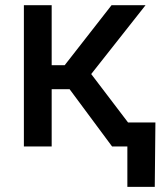

<svg xmlns="http://www.w3.org/2000/svg" viewBox="-20 -566 621 742"><path d="M72.3 0V-545.9H179.7V-314H230L411.1 -545.9H542.5L332.5 -279.8L545.4 0H413.1L249 -221.2H179.7V0ZM472.2 156.2V0H433.6V-92.8H580.6L578.1 156.2Z"/></svg>

Font: Inter Medium
Style: Regular
Weight: 500
Designer: Rasmus Andersson
Foundry: rsms
Version: Version 4.001;git-9221beed3